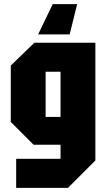

<svg xmlns="http://www.w3.org/2000/svg" viewBox="-20 -766 514 926"><path d="M58 140V0H272V-68H142L32 -178V-450L146 -560H440V8L308 140ZM200 -420V-202H272V-420ZM352 -746 316 -600H164L234 -746Z"/></svg>

Font: Tektur Condensed
Style: Bold
Weight: 700
Width: 3
Designer: Adam Jagosz
Foundry: Adam Jagosz
Version: Version 1.005;gftools[0.9.30]